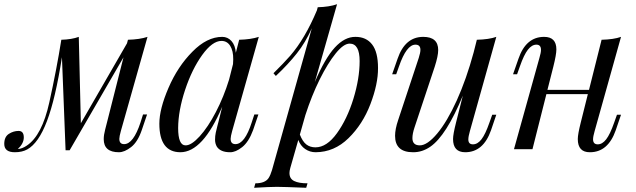

<svg xmlns="http://www.w3.org/2000/svg" viewBox="-84 -701 2986 902"><path d="M27.8 -55.2Q27.8 -27.3 0 -1H1Q20.5 -2.4 42 -17.1Q113.3 -64.5 147.7 -220.2Q182.1 -376 204.1 -514.2Q253.4 -515.6 286.1 -527.8L295.9 -122.1L512.7 -497.6L517.1 -514.2Q572.3 -515.6 608.9 -527.8L483.9 -85.9Q476.6 -59.6 476.6 -48.8Q476.6 -23.9 499 -23.9Q542.5 -23.9 576.2 -126L587.9 -163.1H606.9L582 -89.8Q563 -34.2 532 -10Q501 14.2 474.6 14.2Q403.3 14.2 403.3 -47.4Q403.3 -66.9 410.2 -93Q417 -119.1 418.9 -127L496.1 -431.6L243.2 4.9H224.1L207 -432.1Q176.3 -236.3 136.7 -132.3Q97.2 -28.3 43.9 1Q20 14.2 -14.2 14.2Q-64 14.2 -64 -24.9Q-64 -58.1 -42.5 -72Q-21 -85.9 3.4 -85.9Q27.8 -85.9 27.8 -55.2Z M752.9 -99.6Q752.9 -18.1 787.6 -18.1Q814.9 -17.6 854 -60.5Q893.1 -103.5 930.2 -174.8Q967.3 -246.1 992.2 -327.1L1010.7 -399.9Q1011.7 -415.5 1011.7 -421.9Q1012.2 -461.9 997.6 -485.4Q982.9 -508.8 956.5 -508.8Q913.6 -508.8 865.7 -442.4Q817.9 -376 785.6 -278.8Q753.4 -181.2 752.9 -99.6ZM763.2 14.2Q664.6 13.7 664.6 -120.1Q664.6 -188.5 707.5 -288.1Q750.5 -388.2 819.8 -458Q888.2 -527.8 960 -527.8Q985.8 -527.8 1003.4 -508.3Q1021 -488.8 1023.9 -453.1L1039.6 -514.2Q1095.2 -515.6 1131.8 -527.8L1006.8 -85.9Q999.5 -59.6 999.5 -48.8Q999.5 -23.9 1022 -23.9Q1065.9 -23.9 1098.6 -126L1110.8 -163.1H1129.9L1105 -89.8Q1084.5 -34.2 1053.7 -9.8Q1022.9 14.6 997.1 14.2Q951.7 14.2 934.6 -12.2Q926.3 -26.9 926.3 -44.4Q926.3 -62.5 929.7 -78.1Q933.1 -93.8 937 -108.4Q940.9 -123 941.9 -127L960 -199.7Q869.1 14.2 763.2 14.2Z M1558.6 -496.1Q1530.3 -496.1 1493.2 -450.2Q1456.1 -404.3 1418 -328.1Q1379.9 -251 1350.6 -160.2L1324.7 -68.8Q1337.4 -36.1 1355 -22.5Q1372.6 -8.8 1397.9 -8.8Q1451.2 -8.8 1499 -75.2Q1546.9 -141.6 1576.2 -236.8Q1605.5 -332 1605.5 -414.1Q1605.5 -496.1 1558.6 -496.1ZM1354.5 181.2Q1249 176.8 1216.8 176.8Q1184.6 176.8 1109.9 181.2L1115.7 160.2Q1161.1 160.2 1177.7 135.7Q1186.5 122.1 1193.8 98.1L1380.9 -568.4Q1351.6 -502 1310.5 -450.2Q1269.5 -398.4 1211.9 -344.2L1200.7 -356.9Q1248 -403.3 1279.3 -439Q1348.6 -519 1404.8 -652.3L1408.7 -667Q1463.4 -668.5 1499.5 -681.2L1395 -315.4Q1442.4 -426.8 1488.8 -477.5Q1535.2 -528.3 1585.9 -527.8Q1636.7 -527.8 1664.1 -492.2Q1691.9 -456.5 1691.9 -381.3Q1692.4 -306.6 1656.2 -211.9Q1620.1 -117.2 1553.2 -51.8Q1486.3 13.7 1398.9 14.2Q1371.6 14.2 1349.6 -1Q1327.6 -16.1 1317.4 -43.5L1279.8 87.9Q1275.9 102.1 1275.9 111.8Q1275.9 138.7 1297.9 149.4Q1319.8 160.2 1360.8 160.2Z M2101.6 14.2Q2044.4 14.2 2044.4 -47.9Q2044.4 -70.3 2058.6 -126L2090.3 -251.5Q2012.7 -63.5 1937.5 -11.7Q1899.4 14.6 1856.4 14.2Q1772 14.2 1772 -63Q1772 -94.2 1786.6 -137.2L1883.3 -429.2Q1891.1 -453.6 1891.1 -466.8Q1891.1 -491.2 1867.7 -491.2Q1825.7 -491.2 1790.5 -389.2L1777.3 -352.1H1758.3L1783.7 -424.8Q1818.8 -527.8 1904.3 -527.8Q1974.6 -527.8 1974.6 -465.8Q1974.6 -438.5 1958.5 -388.2L1863.3 -102.1Q1853.5 -72.8 1853.5 -52.2Q1853.5 -18.1 1888.4 -18.1Q1923.3 -18.1 1970 -73.7Q2016.6 -129.4 2061.8 -229Q2106.9 -328.6 2141.1 -454.6L2156.2 -514.2Q2213.4 -515.6 2247.6 -527.8L2123.5 -85Q2116.2 -59.6 2116.2 -45.9Q2116.2 -22.9 2137.9 -22.9Q2159.7 -22.9 2178 -46.6Q2196.3 -70.3 2215.3 -125L2228.5 -162.1H2247.6L2222.7 -88.9Q2186.5 14.2 2101.6 14.2Z M2687.5 14.2Q2630.4 14.6 2630.4 -47.9Q2630.4 -70.3 2644.5 -126L2677.7 -258.8H2482.9L2417.5 0H2330.6L2450.2 -429.2Q2457.5 -453.6 2457.5 -466.8Q2457.5 -491.2 2436 -491.2Q2414.6 -491.2 2396 -467.5Q2377.4 -443.8 2358.4 -389.2L2345.2 -352.1H2326.2L2351.6 -424.8Q2386.7 -527.8 2472.2 -527.8Q2529.8 -527.8 2529.8 -468.8Q2529.8 -444.8 2515.6 -388.2L2487.8 -278.8H2683.1L2742.2 -514.2Q2799.3 -515.6 2833.5 -527.8L2709.5 -85Q2702.1 -59.6 2702.1 -45.9Q2702.6 -22.9 2724.1 -22.9Q2745.6 -22.9 2763.9 -46.6Q2782.2 -70.3 2801.3 -125L2814.5 -162.1H2833.5L2808.6 -88.9Q2772.5 14.2 2687.5 14.2Z"/></svg>

Font: PlayfairDisplay-Italic
Style: Italic
Weight: 400
Italic angle: -14°
Designer: Claus Eggers Sørensen
Foundry: Claus Eggers Sørensen
Version: Version 1.002;PS 001.002;hotconv 1.0.70;makeotf.lib2.5.58329